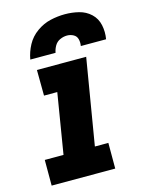

<svg xmlns="http://www.w3.org/2000/svg" viewBox="-113 -813 666 881"><g transform="rotate(-15 219.5 -372.0)"><path d="M21 0H323V-122H259L327 -530H93L94 -408H157L110 -122H21ZM76 -584H196Q199 -601 208 -616.5Q217 -632 233.5 -639.5Q250 -647 267 -647Q283 -647 297 -639.5Q311 -632 315 -616.5Q319 -601 316 -584H436Q442 -618 435 -651Q428 -684 404.5 -706Q381 -728 349 -736Q317 -744 283 -744Q248 -744 213.5 -736Q179 -728 148 -706Q117 -684 99.5 -651.5Q82 -619 76 -584Z"/></g></svg>

Font: Iosevka Sparkle Heavy Oblique
Style: Regular
Weight: 900
Italic angle: -9°
Designer: Belleve Invis
Foundry: Belleve Invis
Version: Version 4.5.0; ttfautohint (v1.8.3)